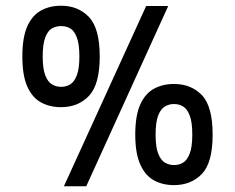

<svg xmlns="http://www.w3.org/2000/svg" viewBox="-20 -629 820 670"><path d="M490 -608H567L281 21H203ZM193 -609Q253 -609 290.5 -569.5Q328 -530 328 -432Q328 -334 290.5 -294.5Q253 -255 193 -255Q153 -255 122.5 -272Q92 -289 75 -327.5Q58 -366 58 -432Q58 -498 75 -536.5Q92 -575 122.5 -592Q153 -609 193 -609ZM193 -538Q176 -538 161.5 -530Q147 -522 138 -498.5Q129 -475 129 -432Q129 -389 138 -366Q147 -343 161.5 -334.5Q176 -326 193 -326Q211 -326 225 -334.5Q239 -343 248 -366Q257 -389 257 -432Q257 -475 248 -498.5Q239 -522 225 -530Q211 -538 193 -538ZM587 -336Q647 -336 684.5 -297Q722 -258 722 -159Q722 -61 684.5 -22Q647 17 587 17Q548 17 517.5 0.5Q487 -16 469.5 -55Q452 -94 452 -159Q452 -226 469.5 -264.5Q487 -303 517.5 -319.5Q548 -336 587 -336ZM587 -266Q570 -266 555.5 -257.5Q541 -249 532 -226Q523 -203 523 -159Q523 -116 532 -93Q541 -70 555.5 -61.5Q570 -53 587 -53Q605 -53 619 -61.5Q633 -70 642 -93Q651 -116 651 -159Q651 -203 642 -226Q633 -249 619 -257.5Q605 -266 587 -266Z"/></svg>

Font: Podkova Medium
Style: Regular
Weight: 500
Designer: Ilya Yudin
Foundry: Cyreal (www.cyreal.org)
Version: Version 2.103